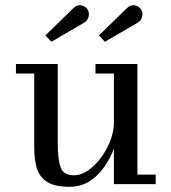

<svg xmlns="http://www.w3.org/2000/svg" viewBox="-20 -705 656 735"><path d="M507.5 -618.5 381.5 -545 359 -569.5 465 -673Q481 -688.5 497.5 -684.2Q514 -680 521 -667.5Q528 -655 523.8 -640.2Q519.5 -625.5 507.5 -618.5ZM302.5 -618.5 176.5 -545 154 -569.5 260 -673Q276 -688.5 292.5 -684.2Q309 -680 316 -667.5Q323 -655 318.8 -640.2Q314.5 -625.5 302.5 -618.5ZM201 -460V-159Q201 -96 211.8 -65Q222.5 -34 262.5 -34Q291 -34 318.2 -53.2Q345.5 -72.5 367.8 -103Q390 -133.5 403 -168.2Q416 -203 416 -234.5V-423.5H345.5V-460H506V-36.5H576V0H416V-136Q402.5 -99.5 379.2 -66Q356 -32.5 322.8 -11.2Q289.5 10 245.5 10Q187.5 10 158.5 -9.8Q129.5 -29.5 120.2 -63.5Q111 -97.5 111 -141V-423.5H41V-460Z"/></svg>

Font: Bodoni* 06pt
Style: Regular
Weight: 400
Version: Version 2.3